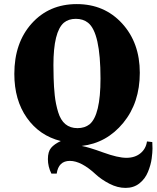

<svg xmlns="http://www.w3.org/2000/svg" viewBox="-20 -729 765 938"><path d="M418 -122Q471 -167 471 -345Q471 -570 410 -618Q386 -637 350.5 -637Q315 -637 292 -618Q241 -574 241 -411Q241 -391 242 -348Q243 -305 247.5 -263Q252 -221 264 -181.5Q276 -142 299.5 -122.5Q323 -103 358.5 -103Q394 -103 418 -122ZM724 -35Q725 -22 725 -3.5Q725 15 721 45.5Q717 76 703 110.5Q689 145 661 167Q633 189 593.5 189Q554 189 514.5 168.5Q475 148 448 123Q377 57 321.5 57Q266 57 257 119H231Q214 85 214 48.5Q214 12 229.5 -6.5Q245 -25 277 -40Q173 -66 111.5 -153Q50 -240 50 -368Q50 -520 135 -614.5Q220 -709 355 -709Q490 -709 576.5 -614.5Q663 -520 663 -373.5Q663 -227 582 -128.5Q501 -30 379 -16Q413 -10 484.5 16Q556 42 597.5 42Q639 42 666 20Q693 -2 698 -38Z"/></svg>

Font: Halant
Style: Bold
Weight: 700
Designer: Hitesh Malaviya (Devanagari), Satya Rajpurohit (Latin)
Foundry: Indian Type Foundry
Version: Version 1.101;PS 1.0;hotconv 1.0.78;makeotf.lib2.5.61930; tt